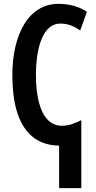

<svg xmlns="http://www.w3.org/2000/svg" viewBox="-20 -744 495 994"><path d="M283 -724Q323 -724 359.5 -714.5Q396 -705 430 -683L395 -586Q374 -602 348 -612Q322 -622 292 -622Q260 -622 236 -601.5Q212 -581 196.5 -544.5Q181 -508 173.5 -459.5Q166 -411 166 -356Q166 -275 181 -216Q196 -157 226 -125Q256 -93 301 -93Q327 -93 351 -101Q375 -109 401 -122V230H286V10Q236 9 197 -7Q158 -23 129 -54Q100 -85 81 -129.5Q62 -174 53 -231Q44 -288 44 -357Q44 -435 59.5 -501.5Q75 -568 105 -618Q135 -668 180 -696Q225 -724 283 -724Z"/></svg>

Font: Noto Sans Display ExtraCondensed SemiBold
Style: Regular
Weight: 600
Width: 2
Designer: Monotype Design Team
Foundry: Monotype Imaging Inc.
Version: Version 2.003